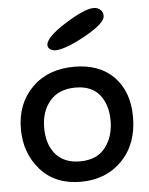

<svg xmlns="http://www.w3.org/2000/svg" viewBox="-54 -808 673 865"><g transform="rotate(-5 282.0 -375.5)"><path d="M292 -507Q406 -507 471 -440Q536 -373 536 -259Q536 -136 463.5 -62Q391 12 277 12Q161 12 94.5 -63.5Q28 -139 28 -248Q28 -362 100 -434.5Q172 -507 292 -507ZM281 -80Q358 -80 396 -129.5Q434 -179 434 -251Q434 -323 398 -368Q362 -413 289 -413Q214 -413 173.5 -366Q133 -319 133 -244Q133 -169 171.5 -124.5Q210 -80 281 -80ZM212 -588Q180 -592 180 -616Q183 -651 272 -707Q361 -763 402 -763Q419 -763 431.5 -752.5Q444 -742 444 -724Q444 -691 351.5 -639.5Q259 -588 212 -588Z"/></g></svg>

Font: Sniglet
Style: Regular
Weight: 400
Designer: Haley Fiege
Foundry: Haley Fiege, Pablo Impallari, Brenda Gallo
Version: Version 2.000